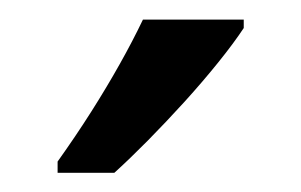

<svg xmlns="http://www.w3.org/2000/svg" viewBox="-20 -786 314 200"><path d="M233.9 -765.6V-756.8Q223.6 -741.2 207.5 -721.2Q191.4 -701.2 172.4 -680.2Q153.3 -659.2 134 -639.6Q114.7 -620.1 99.1 -606H40V-617.7Q59.1 -644.5 75.2 -669.9Q91.3 -695.3 104.7 -719.2Q118.2 -743.2 128.9 -765.6Z"/></svg>

Font: Open Sans Condensed Medium
Style: Regular
Weight: 500
Width: 3
Designer: Monotype Design Team
Foundry: Monotype Imaging Inc.
Version: Version 3.000